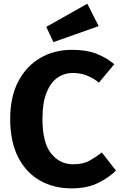

<svg xmlns="http://www.w3.org/2000/svg" viewBox="-20 -997 655 1034"><path d="M367.2 -728.7Q443.6 -728.7 497.2 -708.5Q550.8 -688.2 595.4 -651.3L512.8 -551.8Q483.6 -575.9 448.2 -590Q412.8 -604.1 371.3 -604.1Q326.7 -604.1 289.7 -578.7Q252.8 -553.3 230.8 -498.7Q208.7 -444.1 208.7 -356.9Q208.7 -228.7 255.1 -170.5Q301.5 -112.3 374.4 -112.3Q427.7 -112.3 463.1 -132.3Q498.5 -152.3 528.2 -175.9L604.6 -78.5Q564.6 -39 506.2 -10.8Q447.7 17.4 365.1 17.4Q268.7 17.4 194.1 -25.4Q119.5 -68.2 77.2 -151.5Q34.9 -234.9 34.9 -356.9Q34.9 -475.9 78.7 -559Q122.6 -642.1 197.9 -685.4Q273.3 -728.7 367.2 -728.7ZM450.3 -976.9 511.3 -856.4 267.7 -770.3 229.2 -852.3Z"/></svg>

Font: Fira Code
Style: Bold
Weight: 700
Monospace: yes
Designer: Carrois Corporate, Edenspiekermann AG, Nikita Prokopov
Foundry: Carrois Corporate, Edenspiekermann AG, Nikita Prokopov
Version: Version 6.000; ttfautohint (v1.8.2) -l 8 -r 50 -G 200 -x 14 